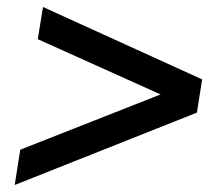

<svg xmlns="http://www.w3.org/2000/svg" viewBox="-20 -562 640 549"><path d="M22 -33 38 -134 518 -323 508 -261 88 -450 103 -542 558 -335 543 -240Z"/></svg>

Font: Nunito Sans 12pt ExtraLight 12pt
Style: Bold Italic
Weight: 700
Italic angle: -9°
Version: Version 3.101;gftools[0.9.27]